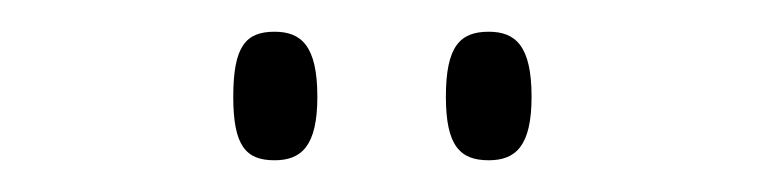

<svg xmlns="http://www.w3.org/2000/svg" viewBox="-20 -758 482 121"><path d="M288 -657C305 -657 315 -666 315 -697C315 -729 305 -738 288 -738C270 -738 261 -729 261 -697C261 -666 270 -657 288 -657ZM153 -657C170 -657 180 -666 180 -697C180 -729 170 -738 153 -738C135 -738 127 -729 127 -697C127 -666 135 -657 153 -657Z"/></svg>

Font: Noto Serif Armenian ExtraCondensed ExtraLight
Style: Regular
Weight: 200
Width: 2
Designer: Monotype Design Team
Foundry: Monotype Imaging Inc.
Version: Version 2.008